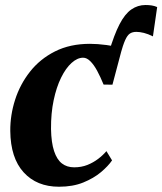

<svg xmlns="http://www.w3.org/2000/svg" viewBox="-20 -716 632 747"><path d="M417.5 -386.5 403.5 -511.5Q424 -581 445 -621.5Q466 -662 491 -679.2Q516 -696.5 546 -696.5Q559 -696.5 570.2 -694.8Q581.5 -693 591.5 -688.5L575 -574.5Q556 -584 539.8 -588Q523.5 -592 510.5 -592Q495.5 -592 485.5 -585.5Q475.5 -579 467 -560Q458.5 -541 448 -503ZM209.5 10.5Q123 10.5 72 -45.5Q21 -101.5 20 -206.5Q19.5 -268 38.8 -328Q58 -388 96.8 -437.2Q135.5 -486.5 194 -516Q252.5 -545.5 330 -545.5Q359 -545.5 394.5 -540.8Q430 -536 454.5 -526L417.5 -386.5L383 -387Q370.5 -417.5 357.8 -441Q345 -464.5 331.2 -478Q317.5 -491.5 303.5 -491.5Q281 -491.5 258.5 -471.2Q236 -451 217.8 -414Q199.5 -377 188.8 -326.2Q178 -275.5 178.5 -214Q179.5 -161 190.5 -128Q201.5 -95 221 -80Q240.5 -65 268.5 -65Q296.5 -65 319.8 -74.2Q343 -83.5 361.8 -97.8Q380.5 -112 394 -128L416 -92Q401 -70 372.8 -46.2Q344.5 -22.5 304 -6Q263.5 10.5 209.5 10.5Z"/></svg>

Font: Merriweather 72pt ExtraBold
Style: Italic
Weight: 800
Italic angle: -7.8°
Version: Version 2.101